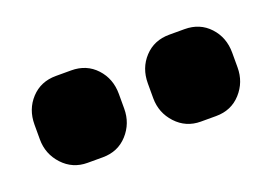

<svg xmlns="http://www.w3.org/2000/svg" viewBox="-42 -794 503 355"><g transform="rotate(-20 209.5 -616.5)"><path d="M15 -602V-631Q15 -661 34 -681.5Q53 -702 83 -702H113Q143 -702 162 -681.5Q181 -661 181 -631V-602Q181 -573 162 -552Q143 -531 113 -531H83Q54 -531 34.5 -552Q15 -573 15 -602ZM238 -602V-631Q238 -661 257 -681.5Q276 -702 306 -702H336Q366 -702 385 -681.5Q404 -661 404 -631V-602Q404 -573 385 -552Q366 -531 336 -531H306Q277 -531 257.5 -552Q238 -573 238 -602Z"/></g></svg>

Font: Mitr
Style: Bold
Weight: 700
Designer: Thanarat Vachiruckul
Foundry: Cadson Demak
Version: Version 1.002